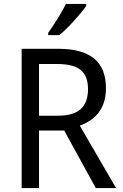

<svg xmlns="http://www.w3.org/2000/svg" viewBox="-20 -964 628 984"><path d="M422 -944H318C296 -899 254 -833 227 -796V-784H284C329 -820 397 -897 422 -934ZM277 -714H91V0H180V-295H309L471 0H575L389 -320C457 -345 523 -397 523 -511C523 -647 445 -714 277 -714ZM272 -636C380 -636 431 -600 431 -507C431 -417 384 -371 276 -371H180V-636Z"/></svg>

Font: Noto Sans Thai
Style: Regular
Weight: 400
Designer: Monotype Design Team
Foundry: Monotype Imaging Inc.
Version: Version 1.901